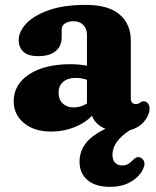

<svg xmlns="http://www.w3.org/2000/svg" viewBox="-20 -510 622 764"><path d="M34.5 -107Q34.5 -174 96 -214.2Q157.5 -254.5 259.5 -254.5Q296.5 -254.5 326 -248.5V-370.5Q326 -396 311.5 -410.8Q297 -425.5 272 -425.5Q251.5 -425.5 238.5 -416.5Q225.5 -407.5 225.5 -394V-362Q225.5 -326 201 -306.2Q176.5 -286.5 131.5 -286.5Q92.5 -286.5 73.5 -303.8Q54.5 -321 54.5 -351Q54.5 -384 84.2 -416Q114 -448 173.2 -469.2Q232.5 -490.5 321 -490.5Q412 -490.5 456.2 -452.2Q500.5 -414 500.5 -348.5V-117Q500.5 -108.5 505.2 -102.2Q510 -96 520.5 -96Q527 -96 530.8 -97.8Q534.5 -99.5 537.5 -101.5Q540.5 -103.5 543.2 -105.2Q546 -107 550.5 -107Q562 -107 568.5 -99Q575 -91 575 -79Q575 -52.5 554.2 -27.2Q533.5 -2 497 8Q427.5 52.5 427.5 106Q427.5 127.5 438.5 138Q449.5 148.5 466 148.5Q489 148.5 507 128.5Q514.5 121 521.5 117.2Q528.5 113.5 537 116.5Q546.5 119 552.5 130.5Q558.5 142 550 161Q538 190 503.2 211.8Q468.5 233.5 418 233.5Q359 233.5 327.8 206.2Q296.5 179 296.5 133.5Q296.5 92.5 321 60.5Q345.5 28.5 399.5 2.5Q358.5 -14.5 346 -49.5Q317.5 -19.5 274.2 -3Q231 13.5 183.5 13.5Q116.5 13.5 75.5 -20.2Q34.5 -54 34.5 -107ZM213 -141.5Q213 -113.5 229.8 -98Q246.5 -82.5 273 -82.5Q302 -82.5 326 -98V-192.5Q304.5 -200 280 -200Q249.5 -200 231.2 -184Q213 -168 213 -141.5Z"/></svg>

Font: Fraunces 9pt S100
Style: Bold
Weight: 700
Version: Version 1.000; ttfautohint (v1.8.3)